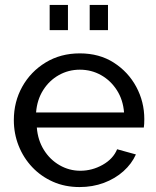

<svg xmlns="http://www.w3.org/2000/svg" viewBox="-20 -747 631 777"><path d="M302 10Q243 10 194.5 -11.5Q146 -33 110.5 -70.5Q75 -108 55.5 -157Q36 -206 36 -261Q36 -335 70 -396Q104 -457 164.5 -494Q225 -531 303 -531Q382 -531 440.5 -493.5Q499 -456 531.5 -395.5Q564 -335 564 -265Q564 -255 563.5 -245.5Q563 -236 562 -231H129Q133 -180 157.5 -140.5Q182 -101 221 -78.5Q260 -56 305 -56Q353 -56 395.5 -80Q438 -104 454 -143L530 -122Q513 -84 479.5 -54Q446 -24 400.5 -7Q355 10 302 10ZM126 -292H482Q478 -343 453 -382Q428 -421 389 -443Q350 -465 303 -465Q257 -465 218 -443Q179 -421 154.5 -382Q130 -343 126 -292ZM181 -625V-727H255V-625ZM343 -625V-727H417V-625Z"/></svg>

Font: Raleway Thin Medium
Style: Regular
Weight: 500
Version: Version 4.026